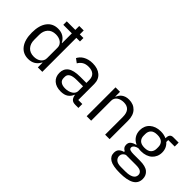

<svg xmlns="http://www.w3.org/2000/svg" viewBox="-13 -1477 2427 2427"><g transform="rotate(45 1200.0 -264.0)"><path d="M425 -84H421Q371 12 262 12Q167 12 113.5 -59Q60 -130 60 -258Q60 -386 113.5 -457Q167 -528 262 -528Q371 -528 421 -432H425V-608H272V-670H425V-740H505V-670H570V-608H505V0H425ZM293 -59Q320 -59 344 -66Q368 -73 386 -86.5Q404 -100 414.5 -119.5Q425 -139 425 -165V-351Q425 -377 414.5 -396.5Q404 -416 386 -429.5Q368 -443 344 -450Q320 -457 293 -457Q223 -457 184.5 -414.5Q146 -372 146 -302V-214Q146 -144 184.5 -101.5Q223 -59 293 -59Z M1095 0Q1048 0 1028 -24Q1008 -48 1003 -84H998Q981 -39 943.5 -13.5Q906 12 843 12Q762 12 714 -30Q666 -72 666 -145Q666 -217 718.5 -256Q771 -295 888 -295H998V-346Q998 -403 966 -431.5Q934 -460 875 -460Q823 -460 790 -439.5Q757 -419 737 -384L683 -424Q693 -444 710 -463Q727 -482 752 -496.5Q777 -511 809 -519.5Q841 -528 880 -528Q971 -528 1024.5 -482Q1078 -436 1078 -354V-70H1150V0ZM857 -55Q888 -55 913.5 -62.5Q939 -70 958 -82.5Q977 -95 987.5 -112.5Q998 -130 998 -150V-235H888Q816 -235 783 -215Q750 -195 750 -157V-136Q750 -96 778.5 -75.5Q807 -55 857 -55Z M1298 0V-516H1378V-432H1382Q1390 -451 1402 -468.5Q1414 -486 1431.5 -499Q1449 -512 1473 -520Q1497 -528 1529 -528Q1610 -528 1659 -476.5Q1708 -425 1708 -331V0H1628V-317Q1628 -388 1597 -422.5Q1566 -457 1506 -457Q1482 -457 1459 -451Q1436 -445 1418 -433Q1400 -421 1389 -402Q1378 -383 1378 -358V0Z M2361 59Q2361 137 2296 174.5Q2231 212 2101 212Q1976 212 1921.5 179Q1867 146 1867 84Q1867 42 1889 19Q1911 -4 1951 -15V-27Q1929 -38 1917 -55Q1905 -72 1905 -98Q1905 -138 1931.5 -158Q1958 -178 1998 -188V-192Q1950 -213 1923.5 -254Q1897 -295 1897 -350Q1897 -389 1911 -422Q1925 -455 1951.5 -478.5Q1978 -502 2015 -515Q2052 -528 2097 -528Q2155 -528 2199 -507V-516Q2199 -546 2213 -566Q2227 -586 2261 -586H2356V-516H2240V-481Q2268 -457 2283 -424Q2298 -391 2298 -350Q2298 -311 2283.5 -278Q2269 -245 2243 -221.5Q2217 -198 2179.5 -185Q2142 -172 2097 -172Q2084 -172 2072 -173Q2060 -174 2048 -176Q2036 -174 2023 -169.5Q2010 -165 1999 -157.5Q1988 -150 1981 -140Q1974 -130 1974 -117Q1974 -94 1997 -86.5Q2020 -79 2057 -79H2171Q2271 -79 2316 -41.5Q2361 -4 2361 59ZM2286 63Q2286 32 2261 13.5Q2236 -5 2174 -5H1995Q1943 16 1943 65Q1943 99 1970 123.5Q1997 148 2060 148H2138Q2208 148 2247 126.5Q2286 105 2286 63ZM2097 -234Q2157 -234 2185.5 -262Q2214 -290 2214 -336V-365Q2214 -411 2185.5 -438.5Q2157 -466 2097 -466Q2037 -466 2009 -438.5Q1981 -411 1981 -365V-336Q1981 -290 2009 -262Q2037 -234 2097 -234Z"/></g></svg>

Font: PlemolJP35 Console
Style: Regular
Weight: 400
Version: v2.0.3; ttfautohint (v1.8.4.7-5d5b-dirty) -l 6 -r 45 -G 200 